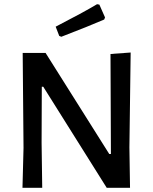

<svg xmlns="http://www.w3.org/2000/svg" viewBox="-20 -894 728 914"><path d="M442 -874 453 -872 480 -811 476 -801Q402 -769 272 -719L262 -723L245 -767Q375 -834 442 -874ZM602 -644 596 -192 599 0H488L186 -481H179L178 -215L181 0H87L92 -190L88 -642H197L500 -161H508L506 -637Z"/></svg>

Font: Alegreya Sans SC Medium
Style: Regular
Weight: 500
Designer: Juan Pablo del Peral
Foundry: Huerta Tipografica
Version: Version 2.001;PS 002.001;hotconv 1.0.88;makeotf.lib2.5.64775